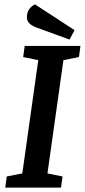

<svg xmlns="http://www.w3.org/2000/svg" viewBox="-20 -858 388 878"><path d="M4 0 11 -51 82 -65 155 -583 86 -597 93 -648H348L341 -597L270 -583L197 -65L266 -51L259 0ZM298 -677 150 -731Q123 -741 113 -752.5Q103 -764 103 -778Q103 -802 114 -816.5Q125 -831 140 -838L321 -720Z"/></svg>

Font: Faustina Light SemiBold
Style: Italic
Weight: 600
Italic angle: -8°
Version: Version 1.200